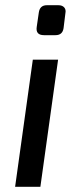

<svg xmlns="http://www.w3.org/2000/svg" viewBox="-20 -717 295 737"><path d="M203 -488 135 0H38L106 -488ZM204 -697Q219 -697 226.5 -688.5Q234 -680 231 -666L224 -609Q220 -582 193 -582H149Q116 -582 121 -614L129 -669Q133 -697 160 -697Z"/></svg>

Font: Exo 2 Medium
Style: Italic
Weight: 500
Italic angle: -8°
Designer: Natanael Gama
Foundry: Natanael Gama
Version: Version 2.010